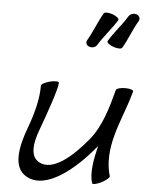

<svg xmlns="http://www.w3.org/2000/svg" viewBox="-65 -1040 844 1129"><g transform="rotate(5 357.0 -475.5)"><path d="M628 -784C660 -838 678 -895 711 -949C719 -964 712 -981 695 -987C678 -993 657 -986 648 -971C616 -918 571 -870 539 -816C534 -808 550 -794 575 -785C599 -776 623 -776 628 -784ZM481 -789C513 -842 558 -890 591 -944C595 -952 579 -966 555 -975C530 -984 507 -984 502 -976C470 -922 451 -865 419 -811C410 -796 417 -779 435 -773C452 -767 473 -774 481 -789ZM171 -520C171 -439 148 -354 117 -270C74 -156 47 -28 133 20C250 86 416 -47 537 -196C517 -115 502 -31 521 25C523 33 548 28 576 14C603 0 623 -18 621 -25C598 -98 604 -182 627 -267C649 -350 685 -432 709 -516C710 -521 712 -527 714 -533C716 -542 695 -549 667 -549C639 -549 614 -542 612 -533C584 -429 554 -316 483 -230C396 -125 282 -24 199 -71C142 -103 157 -187 186 -263C221 -358 273 -505 275 -546C275 -555 251 -556 222 -549C194 -541 170 -529 171 -520Z"/></g></svg>

Font: Nupuram Medium Oblique
Style: Regular
Weight: 500
Designer: Santhosh Thottingal (santhosh.thottingal@gmail.com)
Foundry: SMC
Version: Version 1.000